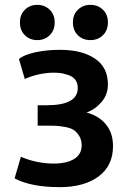

<svg xmlns="http://www.w3.org/2000/svg" viewBox="-20 -752 525 790"><path d="M445 -151Q445 -70 385.5 -26Q326 18 226 18Q108 18 40 -18L66 -107Q126 -81 194 -79Q251 -78 283.5 -97Q316 -116 316 -154Q316 -177 305.5 -193.5Q295 -210 282 -218Q269 -226 245.5 -230Q222 -234 209 -234.5Q196 -235 173 -235H135V-319H173Q300 -319 300 -390Q300 -436 248 -447Q231 -453 199 -453Q139 -452 82 -427L58 -509Q77 -526 124 -536.5Q171 -547 227 -547Q317 -547 370.5 -511Q424 -475 424 -405Q424 -363 398 -332.5Q372 -302 336 -289Q386 -276 415.5 -240.5Q445 -205 445 -151ZM205 -660Q205 -627 184.5 -607Q164 -587 133 -587Q103 -587 82.5 -607Q62 -627 62 -660Q62 -692 82.5 -712Q103 -732 133 -732Q164 -732 184.5 -712Q205 -692 205 -660ZM424 -660Q424 -627 403.5 -607Q383 -587 352 -587Q321 -587 300.5 -607Q280 -627 280 -660Q280 -692 300.5 -712Q321 -732 352 -732Q383 -732 403.5 -712Q424 -692 424 -660Z"/></svg>

Font: Repo
Style: DemiBold
Weight: 600
Designer: Stefan Peev
Foundry: Context Ltd
Version: Version 001.000